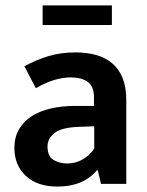

<svg xmlns="http://www.w3.org/2000/svg" viewBox="-20 -677 540 707"><path d="M70 -433Q114 -457 159 -470.5Q204 -484 258 -484Q300 -484 334 -474.5Q368 -465 393 -444Q418 -423 431.5 -389.5Q445 -356 445 -308V0H352L340 -50H337Q286 10 192 10Q117 10 75 -29.5Q33 -69 33 -132Q33 -172 50 -201Q67 -230 96.5 -249Q126 -268 167 -277.5Q208 -287 256 -287H326V-320Q326 -359 303 -375.5Q280 -392 241 -392Q213 -392 181.5 -383Q150 -374 112 -352ZM327 -212 273 -210Q207 -208 181 -187.5Q155 -167 155 -138Q155 -101 177 -88Q199 -75 228 -75Q257 -75 283.5 -89.5Q310 -104 327 -130ZM392 -657V-585H137V-657Z"/></svg>

Font: Ek Mukta SemiBold
Style: Regular
Weight: 600
Designer: Girish Dalvi and Yashodeep Gholap
Foundry: Ek Type
Version: Version 2.538;PS 1.002;hotconv 16.6.51;makeotf.lib2.5.65220;